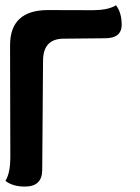

<svg xmlns="http://www.w3.org/2000/svg" viewBox="-20 -688 518 708"><path d="M367.2 -546.9 215.3 -545.4Q138.7 -545.4 138.7 -463.4L135.7 -61.5Q135.7 0 71.8 0Q26.9 0 0 -21Q9.8 -37.1 13.9 -59.1Q18.1 -81.1 18.1 -106L17.1 -521Q17.1 -650.9 157.2 -650.9L322.8 -650.4Q347.7 -650.4 369.6 -654.5Q391.6 -658.7 407.7 -668.5Q428.7 -641.6 428.7 -596.7Q428.7 -546.9 367.2 -546.9Z"/></svg>

Font: ALMAS
Style: Bold
Weight: 700
Designer: ALMAS Font/ by Husham Jawad Kadhim, derived from the Bainsely font by/ Paul James MIller
Foundry: High-Logic / Made with FontCreator
Version: Version 1.411;September 19, 2021;FontCreator 14.0.0.2814 32-